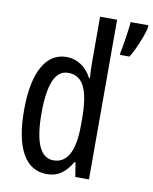

<svg xmlns="http://www.w3.org/2000/svg" viewBox="-86 -825 719 900"><g transform="rotate(10 273.5 -375.0)"><path d="M199 10Q122 10 82 -61Q42 -132 42 -268Q42 -402 82 -474.5Q122 -547 196 -547Q233 -547 264.5 -526.5Q296 -506 316 -468H320Q317 -513 317 -542V-760H398V0H333L322 -68H317Q295 -30 266.5 -10Q238 10 199 10ZM218 -59Q317 -59 317 -244V-274Q317 -378 293 -426.5Q269 -475 216 -475Q169 -475 147 -422Q125 -369 125 -268Q125 -59 218 -59ZM547 -750Q543 -729 532 -700Q521 -671 508.5 -644Q496 -617 485 -600H440V-611Q442 -619 445.5 -638.5Q449 -658 452.5 -681.5Q456 -705 459 -726.5Q462 -748 462 -760H547Z"/></g></svg>

Font: Noto Sans Myanmar ExtraCondensed
Style: Regular
Weight: 400
Width: 2
Designer: Monotype Design Team
Foundry: Monotype Imaging Inc.
Version: Version 2.107; ttfautohint (v1.8.4.7-5d5b)